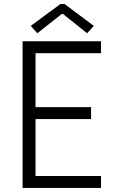

<svg xmlns="http://www.w3.org/2000/svg" viewBox="-20 -922 578 942"><path d="M90.8 -719.7H475.6V-661.1H154.3V-396.5H426.8V-337.9H154.3V-58.6H475.6V0H90.8ZM130.9 -794.9 276.4 -902.3H296.9L440.4 -794.9L407.2 -758.8L289.1 -853.5H283.2L163.1 -758.8Z"/></svg>

Font: Reddit Sans Fudge Light
Style: Regular
Weight: 300
Designer: Stephen Hutchings
Foundry: Reddit
Version: Version 1.013